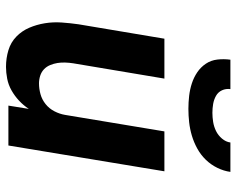

<svg xmlns="http://www.w3.org/2000/svg" viewBox="-94 -686 788 640"><g transform="rotate(90 300.0 -366.0)"><path d="M203 8Q174 8 147.5 0Q121 -8 102 -26.5Q83 -45 72.5 -69.5Q62 -94 57.5 -121.5Q53 -149 55 -177.5Q57 -206 61 -234L109 -520H242L191 -216Q189 -203 188.5 -189.5Q188 -176 190 -163.5Q192 -151 197 -139Q202 -127 211 -118.5Q220 -110 232.5 -106Q245 -102 258 -102Q276 -102 294 -107Q312 -112 327 -124Q342 -136 351 -153.5Q360 -171 363 -189L418 -520H551L465 0H332L343 -68Q331 -50 315.5 -35.5Q300 -21 281.5 -10.5Q263 0 242.5 4Q222 8 203 8ZM343 -600Q321 -600 299.5 -602.5Q278 -605 258 -611.5Q238 -618 221 -629.5Q204 -641 192.5 -658Q181 -675 178.5 -696.5Q176 -718 179 -740H277Q275 -725 281 -712Q287 -699 299.5 -692Q312 -685 326.5 -682.5Q341 -680 356 -680Q371 -680 386.5 -682.5Q402 -685 416.5 -692Q431 -699 442 -712Q453 -725 455 -740H553Q550 -718 539.5 -696.5Q529 -675 512.5 -658Q496 -641 475 -629.5Q454 -618 432 -611.5Q410 -605 387.5 -602.5Q365 -600 343 -600Z"/></g></svg>

Font: Iosevka Aile Extrabold Oblique
Style: Regular
Weight: 800
Italic angle: -9°
Designer: Belleve Invis
Foundry: Belleve Invis
Version: Version 31.1.0; ttfautohint (v1.8.4)